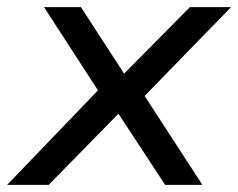

<svg xmlns="http://www.w3.org/2000/svg" viewBox="-34 -516 665 536"><path d="M-14 0 256 -281 262 -229 89 -496H192L314 -308H310L496 -496H611L353 -231L351 -277L531 0H427L295 -201H299L102 0Z"/></svg>

Font: Nunito Sans 7pt SemiExpanded
Style: Italic
Weight: 400
Width: 6
Italic angle: -9°
Designer: Vernon Adams
Foundry: Vernon Adams
Version: Version 3.101;gftools[0.9.27]